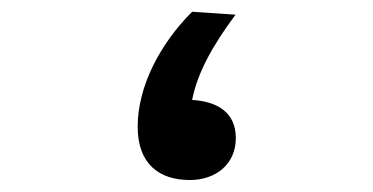

<svg xmlns="http://www.w3.org/2000/svg" viewBox="-20 -298 626 322"><path d="M298.3 3.9C341.8 3.9 375.5 -22.5 375.5 -66.4C375.5 -110.8 342.8 -127.9 302.2 -130.4C311 -175.8 336.9 -222.2 375 -273.4L302.2 -278.3C249 -225.1 210.9 -153.8 210.9 -85.4C210.9 -22.9 247.1 3.9 298.3 3.9Z"/></svg>

Font: Cascadia Code NF SemiBold
Style: Regular
Weight: 600
Monospace: yes
Designer: Aaron Bell
Foundry: Saja Typeworks
Version: Version 2404.023